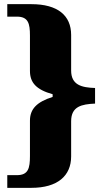

<svg xmlns="http://www.w3.org/2000/svg" viewBox="-20 -780 492 923"><path d="M15 123H131C257 123 322 65 322 -28V-197C322 -269 373 -279 437 -282V-357C373 -359 322 -371 322 -441V-612C322 -706 257 -760 131 -760H15V-700H61C116 -700 124 -667 124 -609V-439C124 -383 154 -349 233 -327V-314C157 -290 124 -256 124 -200V-30C124 29 116 62 61 62H15Z"/></svg>

Font: Noto Serif Thai Black
Style: Regular
Weight: 900
Designer: Monotype Design Team
Foundry: Monotype Imaging Inc.
Version: Version 2.002